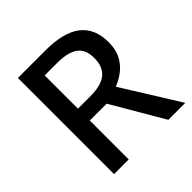

<svg xmlns="http://www.w3.org/2000/svg" viewBox="-188 -861 1008 1008"><g transform="rotate(-45 316.0 -357.0)"><path d="M297 -714Q432 -714 497.5 -663Q563 -612 563 -510Q563 -455 543 -417.5Q523 -380 491.5 -356Q460 -332 424 -318L622 0H496L327 -289H202V0H93V-714ZM292 -624H202V-377H296Q375 -377 413 -408.5Q451 -440 451 -505Q451 -568 412.5 -596Q374 -624 292 -624Z"/></g></svg>

Font: Noto Sans Khmer UI Medium
Style: Regular
Weight: 500
Designer: Danh Hong and the Monotype Design Team
Foundry: Monotype Imaging Inc.
Version: Version 2.002; ttfautohint (v1.8.4.7-5d5b)